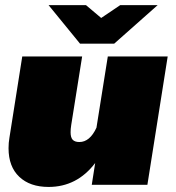

<svg xmlns="http://www.w3.org/2000/svg" viewBox="-20 -720 686 748"><path d="M358.3 -550H291.7L169.2 -700H315L374.2 -650L448.3 -700H594.2L425 -550ZM633.3 -500 554.2 0H337.5L350.8 -85Q280 8.3 169.2 8.3Q96.7 8.3 55 -31.3Q13.3 -70.8 13.3 -142.5Q13.3 -164.2 16.7 -183.3L66.7 -500H300L257.5 -233.3Q255 -217.5 255 -205Q255 -184.2 263.3 -175.4Q271.7 -166.7 289.2 -166.7Q330 -166.7 355.8 -222.5L400 -500Z"/></svg>

Font: BoonTook
Style: Italic
Weight: 400
Italic angle: -9°
Designer: Sungsit Sawaiwan
Foundry: FontUni
Version: Version 3.0